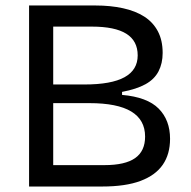

<svg xmlns="http://www.w3.org/2000/svg" viewBox="-20 -680 697 700"><path d="M86 0V-660H328Q383 -660 428.5 -650Q474 -640 506 -619.5Q538 -599 555.5 -566Q573 -533 573 -487Q573 -449 558 -420Q543 -391 510.5 -373Q478 -355 425 -345V-334Q517 -326 558.5 -284Q600 -242 600 -174Q600 -118 573.5 -79.5Q547 -41 492.5 -20.5Q438 0 352 0ZM174 -78H361Q436 -78 472.5 -103.5Q509 -129 509 -182Q509 -243 458.5 -273.5Q408 -304 306 -304H174ZM174 -372H288Q386 -372 434 -398.5Q482 -425 482 -478Q482 -531 440.5 -557Q399 -583 315 -583H174Z"/></svg>

Font: Bricolage Grotesque 96pt ExtraBold
Style: Regular
Weight: 400
Version: Version 1.001;gftools[0.9.33.dev8+g029e19f]